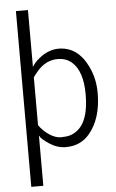

<svg xmlns="http://www.w3.org/2000/svg" viewBox="-62 -781 619 1023"><g transform="rotate(-5 248.0 -270.0)"><path d="M63 200.2V-739.7H127.4V-435.1Q139.2 -457 166 -479Q216.8 -520.5 272 -520.5Q374.5 -520.5 428.2 -408.2Q459 -343.8 459 -267.1Q459 -132.3 393.1 -52.7Q345.2 5.4 265.6 5.4Q220.7 5.4 178.7 -21.7Q136.7 -48.8 127.4 -68.4V200.2ZM127.4 -124Q149.9 -91.8 182.1 -70.6Q214.4 -49.3 243.4 -49.3Q272.5 -49.3 292.2 -54.9Q312 -60.5 331.3 -75.4Q350.6 -90.3 364.3 -114.3Q394.5 -167 394.5 -267.1Q394.5 -389.2 337.9 -439Q307.6 -465.8 261.7 -465.8Q200.2 -465.8 154.3 -414.1Q142.6 -400.9 127.4 -380.4Z"/></g></svg>

Font: News Cycle
Style: Regular
Weight: 500
Version: Version 0.5.2